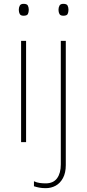

<svg xmlns="http://www.w3.org/2000/svg" viewBox="-20 -741 454 1001"><path d="M116 -528V0H90V-528ZM103 -721Q121 -721 125.5 -711.5Q130 -702 130 -690Q130 -677 125.5 -668Q121 -659 103 -659Q88 -659 83 -668Q78 -677 78 -690Q78 -702 83 -711.5Q88 -721 103 -721ZM218 240Q199 240 184 237Q169 234 157 230V204Q172 211 187.5 213Q203 215 218 215Q258 215 277.5 188.5Q297 162 297 116V-528H323V120Q323 160 308.5 187Q294 214 270.5 227Q247 240 218 240ZM285 -690Q285 -702 290 -711.5Q295 -721 310 -721Q328 -721 332.5 -711.5Q337 -702 337 -690Q337 -677 332.5 -668Q328 -659 310 -659Q295 -659 290 -668Q285 -677 285 -690Z"/></svg>

Font: Noto Sans Cham Thin
Style: Regular
Weight: 250
Version: Version 2.002